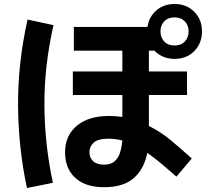

<svg xmlns="http://www.w3.org/2000/svg" viewBox="-20 -872 1040 962"><path d="M941 -78 864 13Q825 -21 789 -51.5Q753 -82 718 -106Q702 -25 650 20.5Q598 66 501 66Q408 66 357 19Q306 -28 306 -109Q306 -192 364.5 -241.5Q423 -291 527 -291Q561 -291 593 -286V-396H345V-514H593V-618H350V-737H719Q726 -787 763 -819.5Q800 -852 855 -852Q915 -852 953.5 -813Q992 -774 992 -715Q992 -655 953.5 -616Q915 -577 855 -577Q823 -577 797.5 -588Q772 -599 754 -618H726V-514H917V-396H726V-241Q788 -210 840.5 -165.5Q893 -121 941 -78ZM855 -644Q887 -644 906 -664Q925 -684 925 -715Q925 -745 906 -765Q887 -785 855 -785Q822 -785 803 -765Q784 -745 784 -715Q784 -684 803 -664Q822 -644 855 -644ZM115 70Q72 -132 70.5 -343Q69 -554 118 -774L248 -746Q201 -538 202.5 -342.5Q204 -147 245 44ZM428 -110Q428 -82 446.5 -64.5Q465 -47 501 -47Q537 -47 556 -65.5Q575 -84 583 -112Q591 -140 593 -168Q558 -177 523 -177Q469 -177 448.5 -156.5Q428 -136 428 -110Z"/></svg>

Font: Murecho SemiBold
Style: Regular
Weight: 600
Designer: Neil Summerour
Foundry: Positype
Version: Version 1.010; ttfautohint (v1.8.3)